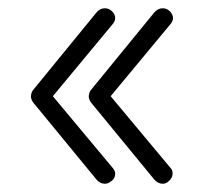

<svg xmlns="http://www.w3.org/2000/svg" viewBox="-20 -500 494 465"><path d="M234 -55Q222 -55 213 -66L61 -251Q55 -259 55 -266Q55 -276 61 -283L213 -469Q222 -480 234 -480Q244 -480 251.5 -472.5Q259 -465 259 -456Q259 -450 254 -443L108 -267L254 -92Q259 -85 259 -80Q259 -66 246 -59Q241 -55 234 -55ZM374 -55Q362 -55 353 -66L201 -251Q195 -259 195 -266Q195 -276 201 -283L353 -469Q362 -480 374 -480Q384 -480 391.5 -472.5Q399 -465 399 -456Q399 -450 394 -443L248 -267L394 -92Q398 -88 398 -80Q398 -68 386 -59Q381 -55 374 -55Z"/></svg>

Font: Kodchasan ExtraLight
Style: Regular
Weight: 275
Version: Version 1.000; ttfautohint (v1.6)